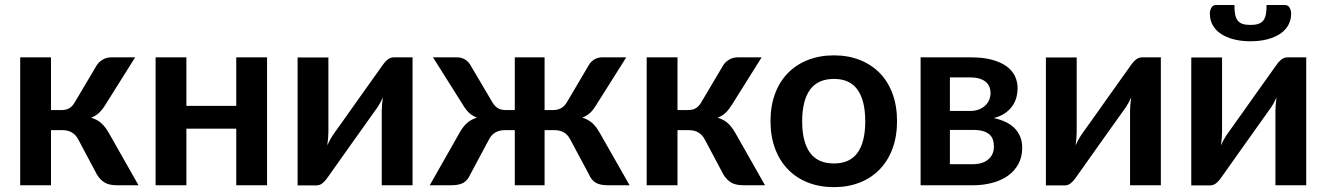

<svg xmlns="http://www.w3.org/2000/svg" viewBox="-20 -743 5320 770"><path d="M367.5 -480.5Q376.5 -495 392 -504Q407.5 -513 425 -513H522L402.5 -322.5Q390 -302.5 377 -290.2Q364 -278 345.5 -271Q370.5 -263.5 386.5 -248.8Q402.5 -234 415.5 -211.5L535.5 0H450Q417.5 0 399.5 -11Q381.5 -22 369 -42.5L293.5 -184.5Q283.5 -203 267.8 -212Q252 -221 231 -221H184.5V0H61V-513H184.5V-301.5H224.5Q245.5 -301.5 258.2 -309.2Q271 -317 280 -333Z M1051 -513V0H927.5V-227H727.5V0H604V-513H727.5V-318.5H927.5V-513Z M1634.5 -513V0H1511V-299.5Q1511 -311 1512.2 -324.8Q1513.5 -338.5 1515.5 -352.5Q1505.5 -329.5 1493.5 -312Q1492.5 -311 1483.5 -298.2Q1474.5 -285.5 1460.2 -265.5Q1446 -245.5 1428 -220.2Q1410 -195 1391.5 -169Q1348 -107.5 1293 -30Q1286 -19.5 1274.8 -9.5Q1263.5 0.5 1249 0.5H1173.5V-512.5H1297V-213Q1297 -201.5 1295.8 -187.8Q1294.5 -174 1292.5 -160Q1303.5 -184.5 1314.5 -200.5Q1315 -201.5 1324 -214Q1333 -226.5 1347.2 -246.5Q1361.5 -266.5 1379.5 -291.8Q1397.5 -317 1416 -343.5Q1459.5 -405 1515 -482.5Q1522 -493.5 1533.5 -503.2Q1545 -513 1559.5 -513Z M2505 0H2419.5Q2386.5 0 2369.5 -10Q2352.5 -20 2342.5 -42.5L2266.5 -184.5Q2257 -203 2241.2 -212Q2225.5 -221 2204.5 -221H2164V0H2044.5V-221H2003.5Q1983 -221 1967 -212Q1951 -203 1941.5 -184.5L1865.5 -42.5Q1855.5 -20 1838.5 -10Q1821.5 0 1788.5 0H1703.5L1823.5 -211.5Q1836 -234 1852 -248.8Q1868 -263.5 1893 -271.5Q1874.5 -278 1861.5 -290.2Q1848.5 -302.5 1836.5 -322.5L1716.5 -513H1814Q1831 -513 1845.2 -504.2Q1859.5 -495.5 1867.5 -480.5L1954.5 -333Q1964 -317 1976.8 -309.2Q1989.5 -301.5 2010.5 -301.5H2044.5V-513H2164V-301.5H2195.5Q2216.5 -301.5 2230.2 -309.2Q2244 -317 2253.5 -333L2340.5 -480.5Q2348.5 -495.5 2362.8 -504.2Q2377 -513 2394.5 -513H2491.5L2371.5 -322.5Q2359.5 -302.5 2346.5 -290.2Q2333.5 -278 2315 -271.5Q2340 -263.5 2356 -248.8Q2372 -234 2384.5 -211.5Z M2880 -480.5Q2889 -495 2904.5 -504Q2920 -513 2937.5 -513H3034.5L2915 -322.5Q2902.5 -302.5 2889.5 -290.2Q2876.5 -278 2858 -271Q2883 -263.5 2899 -248.8Q2915 -234 2928 -211.5L3048 0H2962.5Q2930 0 2912 -11Q2894 -22 2881.5 -42.5L2806 -184.5Q2796 -203 2780.2 -212Q2764.5 -221 2743.5 -221H2697V0H2573.5V-513H2697V-301.5H2737Q2758 -301.5 2770.8 -309.2Q2783.5 -317 2792.5 -333Z M3324.5 -87.5Q3388.5 -87.5 3419.2 -130.5Q3450 -173.5 3450 -256.5Q3450 -339.5 3419.2 -383Q3388.5 -426.5 3324.5 -426.5Q3259.5 -426.5 3228.2 -382.8Q3197 -339 3197 -256.5Q3197 -174 3228.2 -130.8Q3259.5 -87.5 3324.5 -87.5ZM3324.5 -521Q3381.5 -521 3428.2 -502.5Q3475 -484 3508.2 -450Q3541.5 -416 3559.5 -367Q3577.5 -318 3577.5 -257.5Q3577.5 -196.5 3559.5 -147.5Q3541.5 -98.5 3508.2 -64Q3475 -29.5 3428.2 -11Q3381.5 7.5 3324.5 7.5Q3267 7.5 3220 -11Q3173 -29.5 3139.8 -64Q3106.5 -98.5 3088.2 -147.5Q3070 -196.5 3070 -257.5Q3070 -318 3088.2 -367Q3106.5 -416 3139.8 -450Q3173 -484 3220 -502.5Q3267 -521 3324.5 -521Z M3874 -513Q3922.5 -513 3957.8 -503.5Q3993 -494 4016 -477.5Q4039 -461 4050 -438.2Q4061 -415.5 4061 -389Q4061 -372.5 4056.8 -354.8Q4052.5 -337 4041.8 -320.5Q4031 -304 4012.5 -290.5Q3994 -277 3965.5 -269.5Q3991 -264 4012 -254.2Q4033 -244.5 4048 -229.8Q4063 -215 4071.2 -195.2Q4079.5 -175.5 4079.5 -151Q4079.5 -112 4063.2 -83.5Q4047 -55 4019.8 -36.5Q3992.5 -18 3956.8 -9Q3921 0 3882 0H3672V-513ZM3789.5 -432.5V-298H3870.5Q3888.5 -298 3903.5 -303.2Q3918.5 -308.5 3929.5 -318.2Q3940.5 -328 3946.5 -341.2Q3952.5 -354.5 3952.5 -370.5Q3952.5 -382 3948.5 -393.2Q3944.5 -404.5 3935 -413.2Q3925.5 -422 3909.8 -427.2Q3894 -432.5 3870.5 -432.5ZM3881.5 -84.5Q3920.5 -84.5 3943.2 -103.5Q3966 -122.5 3966 -155.5Q3966 -169.5 3962.2 -181.8Q3958.5 -194 3949 -203Q3939.5 -212 3923.2 -217Q3907 -222 3882 -222H3789.5V-84.5Z M4635.5 -513V0H4512V-299.5Q4512 -311 4513.2 -324.8Q4514.5 -338.5 4516.5 -352.5Q4506.5 -329.5 4494.5 -312Q4493.5 -311 4484.5 -298.2Q4475.5 -285.5 4461.2 -265.5Q4447 -245.5 4429 -220.2Q4411 -195 4392.5 -169Q4349 -107.5 4294 -30Q4287 -19.5 4275.8 -9.5Q4264.5 0.5 4250 0.5H4174.5V-512.5H4298V-213Q4298 -201.5 4296.8 -187.8Q4295.5 -174 4293.5 -160Q4304.5 -184.5 4315.5 -200.5Q4316 -201.5 4325 -214Q4334 -226.5 4348.2 -246.5Q4362.5 -266.5 4380.5 -291.8Q4398.5 -317 4417 -343.5Q4460.5 -405 4516 -482.5Q4523 -493.5 4534.5 -503.2Q4546 -513 4560.5 -513Z M5218.5 -513V0H5095V-299.5Q5095 -311 5096.2 -324.8Q5097.5 -338.5 5099.5 -352.5Q5089.5 -329.5 5077.5 -312Q5076.5 -311 5067.5 -298.2Q5058.5 -285.5 5044.2 -265.5Q5030 -245.5 5012 -220.2Q4994 -195 4975.5 -169Q4932 -107.5 4877 -30Q4870 -19.5 4858.8 -9.5Q4847.5 0.5 4833 0.5H4757.5V-512.5H4881V-213Q4881 -201.5 4879.8 -187.8Q4878.5 -174 4876.5 -160Q4887.5 -184.5 4898.5 -200.5Q4899 -201.5 4908 -214Q4917 -226.5 4931.2 -246.5Q4945.5 -266.5 4963.5 -291.8Q4981.5 -317 5000 -343.5Q5043.5 -405 5099 -482.5Q5106 -493.5 5117.5 -503.2Q5129 -513 5143.5 -513ZM4995 -643Q5013.5 -643 5026 -647Q5038.5 -651 5046 -660.2Q5053.5 -669.5 5056.5 -685Q5059.5 -700.5 5059.5 -723H5132.5Q5145.5 -723 5151.8 -712.2Q5158 -701.5 5158 -688.5Q5158 -663 5146.5 -642.2Q5135 -621.5 5113.5 -607.2Q5092 -593 5062 -585.2Q5032 -577.5 4995 -577.5Q4958 -577.5 4928 -585.2Q4898 -593 4876.5 -607.2Q4855 -621.5 4843.5 -642.2Q4832 -663 4832 -688.5Q4832 -701.5 4838.2 -712.2Q4844.5 -723 4857.5 -723H4930.5Q4930.5 -700.5 4933.5 -685Q4936.5 -669.5 4944 -660.2Q4951.5 -651 4963.8 -647Q4976 -643 4995 -643Z"/></svg>

Font: Lato
Style: Bold
Weight: 700
Designer: Lukasz Dziedzic with Adam Twardoch and Botio Nikoltchev
Foundry: tyPoland Lukasz Dziedzic
Version: Version 2.010; 2014-09-01; http://www.latofonts.com/; ttfaut